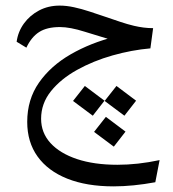

<svg xmlns="http://www.w3.org/2000/svg" viewBox="-20 -328 616 682"><path d="M397 257.3Q432.6 257.3 470.2 253.2Q507.8 249 546.9 240.7L531.7 319.3Q452.1 334 383.3 334Q287.6 334 219 306.6Q150.4 279.3 113.5 228Q76.7 176.8 76.7 105Q76.7 25.4 118.4 -34.4Q160.2 -94.2 231 -135Q301.8 -175.8 389.2 -197.8L389.6 -182.1Q333.5 -198.7 281 -215.3Q228.5 -231.9 192.9 -231.9Q146.5 -231.9 118.9 -214.1Q91.3 -196.3 73.7 -158.7L39.1 -179.7Q43.9 -215.3 64.9 -244.4Q85.9 -273.4 118.7 -290.8Q151.4 -308.1 191.9 -308.1Q216.3 -308.1 243.2 -302.2Q270 -296.4 298.1 -287.1Q326.2 -277.8 355 -268.1Q383.8 -258.3 408.4 -250Q433.1 -241.7 456.1 -236.3Q472.7 -232.4 489.5 -230.2Q506.3 -228 523.9 -228L514.2 -156.2Q447.8 -150.4 379.6 -131.1Q311.5 -111.8 253.9 -79.8Q196.3 -47.9 161.1 -4.2Q126 39.6 126 93.8Q126 143.6 159.4 180.2Q192.9 216.8 253.7 237.1Q314.5 257.3 397 257.3ZM421.9 83 351.7 30.6 393.7 -22.7 463.4 29.7ZM309.6 83 239.4 30.6 281.4 -22.7 351.1 29.7ZM384.3 192.9 314.1 140.5 356.1 87.1 425.8 139.5Z"/></svg>

Font: Markazi Text
Style: Regular
Weight: 400
Designer: Borna Izadpanah (Arabic designer), Fiona Ross (Arabic design director) and Florian Runge (Latin designer)
Foundry: Borna Izadpanah and Florian Runge
Version: Version 1.000